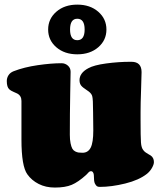

<svg xmlns="http://www.w3.org/2000/svg" viewBox="-20 -803 706 843"><path d="M227.3 -595.5Q191.4 -626.5 191.4 -673.3Q191.4 -720.2 227.3 -751.5Q263.2 -782.7 319.3 -782.7Q375.5 -782.7 411.4 -751.5Q447.3 -720.2 447.3 -673.3Q447.3 -626.5 411.4 -595.5Q375.5 -564.5 319.3 -564.5Q263.2 -564.5 227.3 -595.5ZM287.6 -673.3Q287.6 -626.5 319.3 -626.5Q351.6 -626.5 351.6 -673.3Q351.6 -720.7 319.3 -720.7Q287.6 -720.7 287.6 -673.3ZM597.2 -311.5V-277.3Q597.2 -201.2 598.9 -177.5Q600.6 -153.8 609.4 -143.6Q613.3 -138.2 619.4 -133.8Q625.5 -129.4 632.3 -125.7Q639.2 -122.1 641.1 -120.6Q655.8 -110.8 655.8 -91.3Q655.8 -81.1 647.5 -66.2Q639.2 -51.3 625.5 -40Q590.3 -12.2 530 2.7Q469.7 17.6 418 17.6Q409.7 17.6 405.3 14.4Q400.9 11.2 396.5 2.4Q392.1 -6.3 392.1 -32.7Q392.1 -40 388.7 -45.7Q385.3 -51.3 379.9 -51.3Q375.5 -51.3 372.6 -49.3Q369.6 -47.4 365.2 -42.2Q360.8 -37.1 357.9 -34.7Q323.2 -3.4 294.9 8.5Q266.6 20.5 220.7 20.5Q180.7 20.5 149.7 4.6Q118.7 -11.2 100.1 -37.6Q74.2 -73.2 74.2 -189.9V-359.9Q74.2 -382.8 55.2 -392.6Q53.7 -393.6 40 -399.4Q26.4 -405.3 21 -410.6Q9.8 -420.4 9.8 -447.3Q9.8 -460.9 17.3 -472.7Q24.9 -484.4 39.6 -490.2Q86.4 -508.3 145.5 -516.8Q204.6 -525.4 250.5 -525.4Q266.1 -525.4 278.1 -514.9Q290 -504.4 290 -487.8Q290 -485.8 288.3 -394.5Q286.6 -303.2 286.6 -211.4Q286.6 -189.5 289.8 -174.1Q293 -158.7 297.4 -150.6Q301.8 -142.6 309.8 -138.4Q317.9 -134.3 324.5 -133.3Q331.1 -132.3 342.3 -132.3Q366.7 -132.3 378.2 -154.8Q389.6 -177.2 389.6 -230Q389.6 -244.1 389.2 -268.6Q388.7 -293 388.7 -310.5Q388.7 -368.7 384.8 -381.3Q381.8 -391.6 370.1 -400.9Q365.7 -404.3 355.2 -411.4Q344.7 -418.5 340.8 -422.4Q329.1 -432.6 329.1 -450.7Q329.1 -482.9 367.7 -503.4Q392.1 -517.1 446.3 -524.4Q500.5 -531.7 551.8 -531.7H557.1Q601.6 -531.7 601.6 -486.3Q601.6 -467.8 599.4 -408.7Q597.2 -349.6 597.2 -311.5Z"/></svg>

Font: Cooper* Black
Style: Regular
Weight: 900
Designer: Owen Earl
Foundry: indestructible type*
Version: Version 0.001